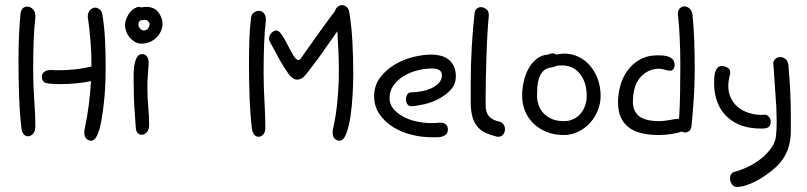

<svg xmlns="http://www.w3.org/2000/svg" viewBox="-20 -530 3175 755"><path d="M119.1 -461.9Q114.3 -423.8 112.3 -368.7Q110.4 -313.5 110.4 -254.9Q110.4 -194.3 114.7 -135.7Q119.1 -77.1 119.1 -33.2Q119.1 -14.6 110.4 -4.4Q101.6 5.9 88.9 5.9Q81.1 5.9 73.7 -1.5Q66.4 -8.8 64.5 -24.4Q57.6 -80.1 55.2 -149.4Q52.7 -218.8 52.7 -289.1Q52.7 -340.8 54.7 -388.2Q56.6 -435.5 60.5 -475.6Q62.5 -490.2 69.3 -497.1Q76.2 -503.9 86.9 -503.9Q99.6 -503.9 109.4 -494.1Q119.1 -484.4 119.1 -467.8ZM326.2 -456.1Q325.2 -459 325.2 -464.8Q325.2 -481.4 334.5 -490.7Q343.8 -500 354.5 -500Q363.3 -500 372.1 -492.7Q380.9 -485.4 382.8 -471.7Q390.6 -423.8 393.1 -371.1Q395.5 -318.4 395.5 -263.7Q395.5 -240.2 394.5 -209.5Q393.6 -178.7 390.6 -147Q387.7 -115.2 383.3 -84.5Q378.9 -53.7 373 -29.8Q367.2 -5.9 358.4 8.8Q349.6 23.4 338.9 23.4Q328.1 23.4 319.8 15.6Q311.5 7.8 311.5 -8.8Q311.5 -16.6 312.5 -20.5Q323.2 -70.3 329.1 -117.2Q335 -164.1 337.9 -210.9Q279.3 -199.2 215.8 -199.2Q181.6 -199.2 163.1 -203.1Q144.5 -207 144.5 -229.5Q144.5 -240.2 154.3 -247.6Q164.1 -254.9 181.6 -254.9Q189.5 -253.9 197.3 -253.9Q205.1 -253.9 212.9 -253.9Q244.1 -253.9 276.4 -257.3Q308.6 -260.7 339.8 -268.6Q339.8 -321.3 335.9 -368.2Q332 -415 326.2 -456.1Z M564.5 -278.3Q562.5 -255.9 561 -231.4Q559.6 -207 559.6 -181.6Q559.6 -145.5 563 -109.4Q566.4 -73.2 566.4 -39.1Q566.4 -19.5 557.1 -9.8Q547.9 0 537.1 0Q527.3 0 521 -7.3Q514.6 -14.6 513.7 -30.3Q510.7 -74.2 508.3 -110.8Q505.9 -147.5 505.9 -184.6Q505.9 -199.2 505.4 -222.2Q504.9 -245.1 507.3 -266.1Q509.8 -287.1 517.1 -302.2Q524.4 -317.4 540 -317.4Q549.8 -317.4 557.1 -308.6Q564.5 -299.8 564.5 -285.2ZM517.6 -501Q521.5 -502.9 524.4 -502.9Q528.3 -502.9 531.7 -502Q535.2 -501 537.1 -501Q542 -502 545.9 -502.4Q549.8 -502.9 554.7 -502.9Q586.9 -502.9 603 -481.4Q619.1 -460 619.1 -435.5Q619.1 -423.8 613.8 -410.2Q608.4 -396.5 598.1 -385.3Q587.9 -374 572.3 -366.2Q556.6 -358.4 536.1 -358.4Q522.5 -358.4 510.7 -365.2Q499 -372.1 490.2 -382.3Q481.4 -392.6 476.6 -405.8Q471.7 -418.9 471.7 -431.6Q471.7 -451.2 484.9 -472.7Q498 -494.1 517.6 -501ZM541 -450.2H533.2Q528.3 -448.2 526.4 -443.4Q524.4 -438.5 524.4 -433.6Q524.4 -424.8 531.2 -417.5Q538.1 -410.2 543.9 -410.2Q558.6 -410.2 563.5 -419.4Q568.4 -428.7 568.4 -436.5Q563.5 -452.1 548.8 -452.1Q546.9 -452.1 541 -450.2Z M1179.7 -233.4Q1166 -216.8 1148.4 -216.8Q1130.9 -216.8 1113.3 -241.2Q1095.7 -265.6 1079.1 -295.9L1041 -366.2Q1038.1 -372.1 1038.1 -377.9Q1038.1 -390.6 1047.4 -400.4Q1056.6 -410.2 1067.4 -410.2Q1077.1 -410.2 1088.9 -392.1Q1100.6 -374 1111.8 -352.1Q1123 -330.1 1133.8 -312Q1144.5 -293.9 1153.3 -293.9Q1159.2 -293.9 1164.1 -301.8Q1205.1 -360.4 1230 -395Q1254.9 -429.7 1269 -448.7Q1283.2 -467.8 1288.6 -475.1Q1293.9 -482.4 1296.9 -485.4Q1299.8 -497.1 1308.1 -503.4Q1316.4 -509.8 1325.2 -509.8Q1334 -509.8 1342.8 -502.9Q1351.6 -496.1 1353.5 -481.4Q1362.3 -428.7 1365.7 -366.7Q1369.1 -304.7 1369.1 -240.2Q1369.1 -205.1 1366.7 -159.7Q1364.3 -114.3 1358.4 -73.7Q1352.5 -33.2 1341.8 -4.9Q1331.1 23.4 1315.4 23.4Q1304.7 23.4 1296.4 15.6Q1288.1 7.8 1288.1 -8.8Q1288.1 -16.6 1289.1 -20.5Q1301.8 -76.2 1307.1 -136.2Q1312.5 -196.3 1312.5 -252Q1312.5 -294.9 1310.5 -334Q1308.6 -373 1306.6 -407.2L1237.3 -308.6Q1218.8 -284.2 1203.6 -263.7Q1188.5 -243.2 1179.7 -233.4ZM1025.4 -448.2Q1020.5 -410.2 1018.6 -357.4Q1016.6 -304.7 1016.6 -246.1Q1016.6 -187.5 1020 -130.4Q1023.4 -73.2 1023.4 -29.3Q1023.4 -9.8 1015.1 -1Q1006.8 7.8 996.1 7.8Q987.3 7.8 980 0Q972.7 -7.8 970.7 -24.4Q963.9 -80.1 961.4 -146.5Q959 -212.9 959 -277.3Q959 -326.2 960.4 -371.1Q961.9 -416 966.8 -456.1Q967.8 -473.6 978 -480.5Q988.3 -487.3 999 -487.3Q1009.8 -487.3 1017.6 -478Q1025.4 -468.8 1025.4 -454.1Z M1709 -47.9Q1725.6 -47.9 1733.4 -40.5Q1741.2 -33.2 1741.2 -21.5Q1741.2 -8.8 1734.9 -2.4Q1728.5 3.9 1719.2 6.8Q1710 9.8 1698.7 9.8Q1687.5 9.8 1678.7 9.8Q1637.7 9.8 1597.2 -0.5Q1556.6 -10.7 1524.4 -31.2Q1492.2 -51.8 1471.7 -82Q1451.2 -112.3 1451.2 -151.4Q1451.2 -193.4 1474.1 -224.1Q1497.1 -254.9 1531.2 -275.4Q1565.4 -295.9 1604.5 -305.7Q1643.6 -315.4 1676.8 -315.4Q1693.4 -315.4 1710.4 -311.5Q1727.5 -307.6 1741.2 -297.9Q1754.9 -288.1 1763.7 -271.5Q1772.5 -254.9 1772.5 -229.5Q1772.5 -199.2 1752.9 -177.7Q1733.4 -156.2 1706.1 -141.6Q1678.7 -127 1648.4 -120.1Q1618.2 -113.3 1597.7 -112.3Q1586.9 -112.3 1581.5 -120.6Q1576.2 -128.9 1576.2 -139.6Q1576.2 -148.4 1581.1 -157.7Q1585.9 -167 1597.7 -167Q1616.2 -167 1637.2 -170.9Q1658.2 -174.8 1676.3 -183.1Q1694.3 -191.4 1706.1 -204.1Q1717.8 -216.8 1717.8 -234.4Q1717.8 -260.7 1677.7 -260.7Q1651.4 -260.7 1622.1 -253.4Q1592.8 -246.1 1568.4 -231.4Q1543.9 -216.8 1527.8 -194.8Q1511.7 -172.9 1511.7 -143.6Q1511.7 -121.1 1525.9 -103.5Q1540 -85.9 1563 -72.8Q1585.9 -59.6 1615.7 -52.7Q1645.5 -45.9 1677.7 -45.9Q1685.5 -45.9 1693.4 -46.4Q1701.2 -46.9 1709 -47.9Z M1943.4 -51.8Q1954.1 -48.8 1960 -40.5Q1965.8 -32.2 1965.8 -22.5Q1965.8 -10.7 1959 -1.5Q1952.1 7.8 1939.5 7.8Q1932.6 7.8 1925.8 4.9Q1885.7 -4.9 1866.2 -22.9Q1846.7 -41 1838.9 -66.4Q1831.1 -91.8 1831.1 -125.5Q1831.1 -159.2 1831.1 -202.1Q1831.1 -236.3 1832 -272.5Q1833 -308.6 1835 -344.2Q1836.9 -379.9 1839.8 -413.1Q1842.8 -446.3 1845.7 -473.6Q1846.7 -488.3 1854 -495.1Q1861.3 -502 1871.1 -502Q1881.8 -502 1892.1 -494.1Q1902.3 -486.3 1902.3 -469.7Q1899.4 -441.4 1897 -400.9Q1894.5 -360.4 1893.1 -315.4Q1891.6 -270.5 1890.6 -225.6Q1889.6 -180.7 1889.6 -144.5Q1889.6 -125 1890.1 -109.9Q1890.6 -94.7 1896 -83.5Q1901.4 -72.3 1912.1 -64.5Q1922.9 -56.6 1943.4 -51.8Z M2134.8 -315.4Q2146.5 -320.3 2152.3 -320.3Q2160.2 -320.3 2168 -315.4Q2174.8 -316.4 2183.1 -317.9Q2191.4 -319.3 2197.3 -319.3Q2229.5 -319.3 2255.9 -306.2Q2282.2 -293 2301.3 -270.5Q2320.3 -248 2331.1 -217.8Q2341.8 -187.5 2341.8 -153.3Q2341.8 -123 2330.6 -95.2Q2319.3 -67.4 2299.3 -45.9Q2279.3 -24.4 2252.9 -11.7Q2226.6 1 2197.3 1Q2161.1 1 2130.9 -10.7Q2100.6 -22.5 2079.1 -43Q2057.6 -63.5 2045.4 -91.8Q2033.2 -120.1 2033.2 -153.3Q2033.2 -179.7 2039.1 -207.5Q2044.9 -235.4 2057.6 -258.8Q2070.3 -282.2 2089.4 -297.9Q2108.4 -313.5 2134.8 -315.4ZM2146.5 -264.6Q2126 -261.7 2115.2 -249.5Q2104.5 -237.3 2099.1 -220.7Q2093.8 -204.1 2092.8 -186Q2091.8 -168 2091.8 -153.3Q2091.8 -135.7 2097.7 -117.7Q2103.5 -99.6 2116.7 -85.4Q2129.9 -71.3 2149.4 -62.5Q2168.9 -53.7 2197.3 -53.7Q2218.8 -53.7 2235.8 -62Q2252.9 -70.3 2264.2 -84.5Q2275.4 -98.6 2281.2 -116.2Q2287.1 -133.8 2287.1 -153.3Q2287.1 -204.1 2262.7 -236.8Q2238.3 -269.5 2197.3 -272.5H2178.7Q2170.9 -272.5 2162.1 -268.6Q2153.3 -264.6 2146.5 -264.6Z M2646.5 -467.8Q2645.5 -470.7 2645.5 -475.6Q2645.5 -489.3 2653.3 -497.1Q2661.1 -504.9 2670.9 -504.9Q2681.6 -504.9 2691.4 -496.6Q2701.2 -488.3 2703.1 -471.7Q2708 -424.8 2710 -369.1Q2711.9 -313.5 2711.9 -254.9Q2711.9 -196.3 2708 -140.1Q2704.1 -84 2699.2 -34.2Q2697.3 -20.5 2689.5 -14.6Q2681.6 -8.8 2673.8 -8.8Q2668 -8.8 2660.2 -12.7Q2645.5 -6.8 2620.1 -2.9Q2594.7 1 2570.3 1Q2538.1 1 2508.8 -4.9Q2479.5 -10.7 2457.5 -25.4Q2435.5 -40 2422.9 -64.9Q2410.2 -89.8 2410.2 -127.9Q2410.2 -159.2 2418.9 -191.9Q2427.7 -224.6 2446.8 -251.5Q2465.8 -278.3 2495.6 -295.4Q2525.4 -312.5 2566.4 -312.5Q2577.1 -312.5 2588.9 -311.5Q2600.6 -310.5 2610.4 -306.6Q2620.1 -302.7 2626.5 -294.9Q2632.8 -287.1 2632.8 -274.4Q2632.8 -264.6 2627.9 -258.3Q2623 -252 2616.2 -252Q2604.5 -252 2593.8 -255.9Q2583 -259.8 2572.3 -259.8Q2529.3 -259.8 2499 -227.1Q2468.8 -194.3 2468.8 -127.9Q2468.8 -93.8 2492.7 -73.7Q2516.6 -53.7 2572.3 -53.7Q2589.8 -53.7 2610.4 -57.6Q2630.9 -61.5 2650.4 -63.5Q2653.3 -107.4 2654.3 -163.1Q2655.3 -218.8 2655.3 -274.4Q2655.3 -330.1 2652.8 -380.9Q2650.4 -431.6 2646.5 -467.8Z M2851.6 -241.2Q2843.8 -212.9 2843.8 -192.4Q2843.8 -166 2854 -144.5Q2864.3 -123 2882.3 -108.4Q2900.4 -93.8 2924.8 -85.9Q2949.2 -78.1 2976.6 -78.1Q2979.5 -78.1 2982.4 -78.6Q2985.4 -79.1 2988.3 -79.1Q2996.1 -79.1 3003.4 -70.8Q3010.7 -62.5 3010.7 -51.8Q3010.7 -38.1 3003.4 -31.2Q2996.1 -24.4 2974.6 -24.4Q2923.8 -24.4 2888.7 -39.1Q2853.5 -53.7 2831.1 -78.6Q2808.6 -103.5 2798.3 -135.3Q2788.1 -167 2788.1 -201.2Q2788.1 -210.9 2788.6 -223.1Q2789.1 -235.4 2792 -245.6Q2794.9 -255.9 2801.3 -263.2Q2807.6 -270.5 2819.3 -270.5Q2829.1 -270.5 2840.3 -264.2Q2851.6 -257.8 2851.6 -245.1ZM3080.1 -274.4Q3085 -220.7 3087.4 -170.9Q3089.8 -121.1 3089.8 -71.3Q3089.8 -43 3089.8 -16.1Q3089.8 10.7 3084 37.1Q3078.1 63.5 3062.5 89.4Q3046.9 115.2 3015.6 140.6Q3002 151.4 2984.9 163.1Q2967.8 174.8 2949.2 184.1Q2930.7 193.4 2912.1 199.2Q2893.6 205.1 2877 205.1Q2865.2 205.1 2857.9 194.3Q2850.6 183.6 2850.6 170.9Q2850.6 162.1 2855 154.8Q2859.4 147.5 2869.1 145.5Q2895.5 138.7 2923.3 125Q2951.2 111.3 2974.1 92.8Q2997.1 74.2 3012.7 52.2Q3028.3 30.3 3031.2 6.8Q3034.2 -19.5 3034.2 -52.7Q3033.2 -71.3 3033.2 -91.3Q3033.2 -111.3 3031.2 -130.9L3021.5 -274.4Q3021.5 -276.4 3021 -276.9Q3020.5 -277.3 3020.5 -279.3Q3020.5 -291 3028.8 -298.3Q3037.1 -305.7 3047.9 -305.7Q3058.6 -305.7 3068.4 -298.3Q3078.1 -291 3080.1 -274.4Z"/></svg>

Font: Hi Melody
Style: Regular
Weight: 400
Designer: YoonDesign Inc.
Foundry: YoonDesign Inc.
Version: Version 3.00